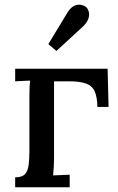

<svg xmlns="http://www.w3.org/2000/svg" viewBox="-20 -790 497 810"><path d="M44 0V-42Q74 -42 86 -56Q98 -70 101 -95Q104 -120 104 -153V-376Q104 -394 104.5 -413Q105 -432 107 -450Q91 -449 74.5 -448.5Q58 -448 44 -447V-500H434L438 -339H391Q390 -381 379.5 -404.5Q369 -428 343 -437.5Q317 -447 271 -447H208V-124Q208 -106 207 -87.5Q206 -69 204 -50L274 -53V0ZM218 -575 184 -604 267 -741Q281 -761 295.5 -766.5Q310 -772 322.5 -769.5Q335 -767 342 -761Q350 -755 354 -742Q358 -729 353.5 -713.5Q349 -698 333 -681Z"/></svg>

Font: Lora Medium
Style: Regular
Weight: 500
Designer: Olga Karpushina, Alexei Vanyashin (Cyrillic)
Foundry: Cyreal
Version: Version 3.004